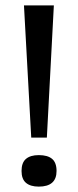

<svg xmlns="http://www.w3.org/2000/svg" viewBox="-20 -681 290 713"><path d="M96 -170 69 -661H180L154 -170ZM124 12Q93 12 76.5 -2Q60 -16 60 -46Q60 -77 76.5 -91Q93 -105 124 -105Q157 -105 173.5 -91Q190 -77 190 -46Q190 12 124 12Z"/></svg>

Font: Bricolage Grotesque 48pt Condensed ExtraBold
Style: Regular
Weight: 400
Version: Version 1.000;gftools[0.9.30]